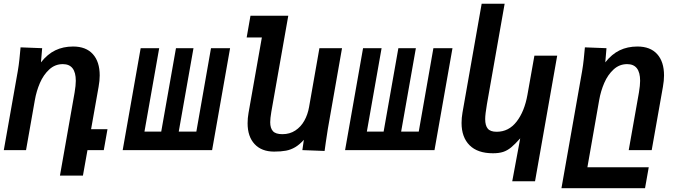

<svg xmlns="http://www.w3.org/2000/svg" viewBox="-52 -810 3672 1036"><path d="M59 -554.5 175.5 -550 169 -473.5Q204 -518 246.5 -538.5Q289 -559 342.5 -559Q412 -559 449 -518Q486 -477 486 -403Q486 -374.5 480 -341.5L439.5 -113H528L508 0H420L395.5 137.5H271.5L350.5 -310.5Q357 -349.5 357 -374Q357 -464 287 -464Q245 -464 213.8 -435.2Q182.5 -406.5 163.5 -362.5Q144.5 -318.5 136 -269.5L88.5 0H-31.5L44 -426.5Q49.5 -458.5 52.8 -490.5Q56 -522.5 59 -554.5Z M1092.5 0H610L707 -550H807L727.5 -100H818L897.5 -550H992L912.5 -100H1007.5L1086.5 -550H1189.5Z M1284 -145Q1284 -172.5 1289 -200.5L1361 -608H1279L1299.5 -725H1503.5L1412 -206.5Q1406 -170.5 1406 -150.5Q1406 -118.5 1420.8 -102.2Q1435.5 -86 1472 -86Q1511.5 -86 1541.5 -105.8Q1571.5 -125.5 1590 -158.5Q1608.5 -191.5 1615.5 -231.5L1671.5 -550H1793.5L1717 -114.5Q1713 -90.5 1706 -42.5L1699.5 4.5L1579.5 0L1587.5 -55.5Q1564 -29.5 1540.8 -15.8Q1517.5 -2 1491 3Q1464.5 8 1427 8Q1359.5 8 1321.8 -32.5Q1284 -73 1284 -145Z M2292.5 0H1810L1907 -550H2007L1927.5 -100H2018L2097.5 -550H2192L2112.5 -100H2207.5L2286.5 -550H2389.5Z M2608 17Q2525 17 2481.8 -26.2Q2438.5 -69.5 2438.5 -146.5Q2438.5 -174 2443.5 -202.5L2547 -790H2671L2575.5 -248.5Q2566 -193 2566 -167.5Q2566 -132.5 2580 -115.8Q2594 -99 2628 -99Q2693 -99 2735.5 -153.8Q2778 -208.5 2794 -298.5L2831.5 -509.5H2954.5L2835 168H2712L2755 -63.5Q2726.5 -31.5 2705.8 -14.5Q2685 2.5 2662.5 9.8Q2640 17 2608 17Z M3104 -554.5 3220.5 -550 3214 -473.5Q3249 -518 3291.5 -538.5Q3334 -559 3387.5 -559Q3457 -559 3494 -518Q3531 -477 3531 -403Q3531 -374.5 3525 -341.5L3464.5 0H3340.5L3395.5 -310.5Q3402 -349.5 3402 -374Q3402 -464 3332 -464Q3290 -464 3258.8 -435.2Q3227.5 -406.5 3208.5 -362.5Q3189.5 -318.5 3181 -269.5L3117.5 92.5H3448.5L3428.5 205.5H2977.5L3089 -426.5Q3094.5 -458.5 3097.8 -490.5Q3101 -522.5 3104 -554.5Z"/></svg>

Font: JuliaMono
Style: Bold Italic
Weight: 700
Italic angle: -9°
Monospace: yes
Designer: cormullion
Foundry: corm
Version: Version 0.057; ttfautohint (v1.8.4)